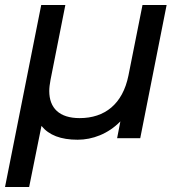

<svg xmlns="http://www.w3.org/2000/svg" viewBox="-20 -550 722 764"><path d="M547 -530 491 -249C468 -136 397 -80 297 -80C216 -80 176 -120 176 -188C176 -201 178 -216 181 -232L240 -530H144L0 194H96L145 -49C175 -12 222 6 289 6C348 6 410 -17 459 -67L446 0H538L643 -530Z"/></svg>

Font: AWKNG-Font Medium
Style: Italic
Weight: 500
Italic angle: -11.3°
Designer: Awakening Church
Foundry: Awakening Church
Version: Version 1.700;PS 001.700;hotconv 1.0.88;makeotf.lib2.5.64775